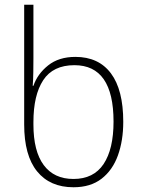

<svg xmlns="http://www.w3.org/2000/svg" viewBox="-20 -780 595 810"><path d="M290 10Q191 10 136.5 -57Q82 -124 82 -255V-760H121V-535Q121 -510 120.5 -475.5Q120 -441 118 -418H121Q138 -468 183 -504Q228 -540 298 -540Q396 -540 448 -470.5Q500 -401 500 -266Q500 -187 477.5 -124.5Q455 -62 408.5 -26Q362 10 290 10ZM290 -25Q375 -25 417 -88Q459 -151 459 -267Q459 -505 294 -505Q204 -505 162.5 -442Q121 -379 121 -265V-255Q121 -142 164.5 -83.5Q208 -25 290 -25Z"/></svg>

Font: Noto Sans Disp ExtLt
Style: Regular
Weight: 200
Designer: Monotype Design Team
Foundry: Monotype Imaging Inc.
Version: Version 2.000;GOOG;noto-source:20170915:90ef993387c0